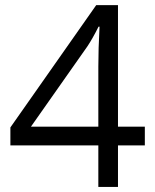

<svg xmlns="http://www.w3.org/2000/svg" viewBox="-20 -738 612 758"><path d="M551.8 -164.1H445.8V0H368.2V-164.1H21V-234.9L359.9 -717.8H445.8V-237.8H551.8ZM368.2 -237.8V-475.1Q368.2 -544.9 373 -632.8H369.1Q345.7 -585.9 325.2 -555.2L102.1 -237.8Z"/></svg>

Font: f06896923
Style: Regular
Weight: 400
Foundry: Ascender Corporation
Version: Version 1.10